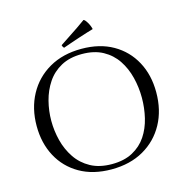

<svg xmlns="http://www.w3.org/2000/svg" viewBox="-124 -987 1082 1117"><g transform="rotate(-15 416.5 -429.0)"><path d="M778 -355Q778 -247 733 -164.5Q688 -82 606 -35Q524 12 412 12Q301 12 221 -34Q141 -80 98 -160.5Q55 -241 55 -344Q55 -450 100 -533Q145 -616 227.5 -663.5Q310 -711 422 -711Q532 -711 611.5 -665.5Q691 -620 734.5 -539.5Q778 -459 778 -355ZM689 -345Q689 -408 674 -468Q659 -528 627 -576Q595 -624 543 -652.5Q491 -681 417 -681Q343 -681 291 -652.5Q239 -624 207 -576Q175 -528 160 -469.5Q145 -411 145 -351Q145 -291 160 -232Q175 -173 208 -124Q241 -75 294 -46Q347 -17 422 -17Q496 -17 547.5 -45Q599 -73 630 -119.5Q661 -166 675 -225Q689 -284 689 -345ZM516 -805Q502 -801 477.5 -793.5Q453 -786 424.5 -776.5Q396 -767 370 -758Q344 -749 327 -743Q320 -749 317 -761Q338 -775 369 -795.5Q400 -816 430.5 -836.5Q461 -857 478 -870Q486 -868 498.5 -847.5Q511 -827 516 -805Z"/></g></svg>

Font: Castoro Titling
Style: Regular
Weight: 400
Version: Version 2.04